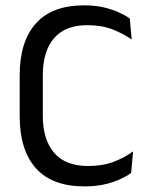

<svg xmlns="http://www.w3.org/2000/svg" viewBox="-20 -670 548 702"><path d="M289 11.5Q170.5 11.5 111.2 -55Q52 -121.5 52 -244V-395.5Q52 -518 111 -584.2Q170 -650.5 288 -650.5Q326 -650.5 357.2 -643.5Q388.5 -636.5 413 -625.5Q437.5 -614.5 454.5 -602.5L461.5 -525.5Q432 -546.5 392.2 -562.2Q352.5 -578 299 -578Q218.5 -578 177.5 -530.2Q136.5 -482.5 136.5 -394.5V-247Q136.5 -159.5 178 -111.2Q219.5 -63 302 -63Q355 -63 395.8 -78.5Q436.5 -94 466.5 -116.5L459.5 -37.5Q442.5 -25.5 417.5 -14Q392.5 -2.5 360.2 4.5Q328 11.5 289 11.5Z"/></svg>

Font: Anek Devanagari
Style: Regular
Weight: 400
Designer: Kailash Malviya (Devanagari) & Yesha Goshar (Latin)
Foundry: Ek Type
Version: Version 1.003